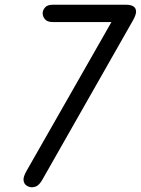

<svg xmlns="http://www.w3.org/2000/svg" viewBox="-20 -790 594 810"><path d="M114 0Q104 0 93 -6.5Q82 -13 79.5 -28Q77 -43 92 -69L473 -737L499 -697H202Q180 -697 170 -708.5Q160 -720 160 -734Q160 -747 170 -758.5Q180 -770 202 -770H511Q531 -770 542 -763.5Q553 -757 554 -743Q555 -729 541 -704L161 -36Q150 -16 139.5 -8Q129 0 114 0Z"/></svg>

Font: Edu TAS Beginner Medium
Style: Regular
Weight: 500
Version: Version 1.003